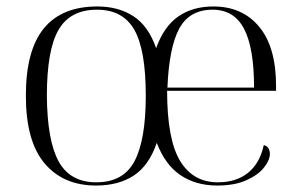

<svg xmlns="http://www.w3.org/2000/svg" viewBox="-20 -564 926 594"><path d="M277 10Q176 10 118 -58.5Q60 -127 60 -268Q60 -408 115.5 -476Q171 -544 281 -544Q346 -544 392.5 -514Q439 -484 463 -415Q487 -482 531.5 -513Q576 -544 640 -544Q730 -544 782 -481Q834 -418 834 -299V-283H497Q497 -133 537 -66.5Q577 0 654 0Q711 0 747.5 -29.5Q784 -59 796 -115Q806 -113 810.5 -105Q815 -97 815 -88Q815 -69 797 -46Q779 -23 742.5 -6.5Q706 10 652 10Q586 10 538.5 -22Q491 -54 465 -122Q441 -52 394 -21Q347 10 277 10ZM278 0Q362 0 396.5 -66Q431 -132 431 -268Q431 -410 395.5 -472Q360 -534 280 -534Q197 -534 161 -471.5Q125 -409 125 -268Q126 -129 161.5 -64.5Q197 0 278 0ZM766 -293Q766 -416 735 -475Q704 -534 638 -534Q566 -534 534.5 -475.5Q503 -417 498 -293Z"/></svg>

Font: Noto Serif Display Light
Style: Regular
Weight: 300
Designer: Monotype Design Team
Foundry: Monotype Imaging Inc.
Version: Version 2.009